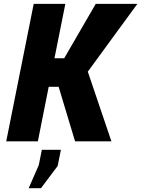

<svg xmlns="http://www.w3.org/2000/svg" viewBox="-20 -731 730 993"><path d="M283.2 -282.2H231.9L175.8 0H12.2L154.3 -710.9H317.9L261.7 -429.7H312L475.1 -710.9H690.4L434.1 -360.4L556.2 0H368.2ZM278.3 127.4 191.9 242.2H128.4L180.7 122.6L196.3 43.9H294.9Z"/></svg>

Font: Roboto-BlackItalic
Style: Italic
Weight: 900
Italic angle: -12°
Designer: Google
Version: Version 1.100141; 2013